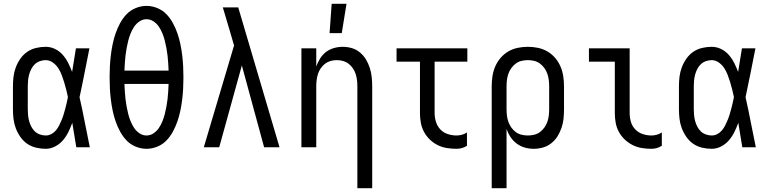

<svg xmlns="http://www.w3.org/2000/svg" viewBox="-20 -774 4040 1009"><path d="M220 8Q195 8 169.5 2Q144 -4 123 -18.5Q102 -33 87 -54.5Q72 -76 63 -100Q54 -124 51 -149Q48 -174 48 -200V-320Q48 -346 51 -371Q54 -396 63 -420Q72 -444 87 -465.5Q102 -487 123 -501.5Q144 -516 169.5 -522Q195 -528 220 -528Q246 -528 269.5 -516.5Q293 -505 310 -485.5Q327 -466 338.5 -443Q350 -420 359 -396Q364 -427 369 -458Q374 -489 379 -520H450Q437 -456 424.5 -391.5Q412 -327 398 -263Q413 -198 425.5 -132Q438 -66 452 0H381Q376 -32 370.5 -64Q365 -96 360 -128V-129Q351 -104 339.5 -80.5Q328 -57 311 -37Q294 -17 270 -4.5Q246 8 220 8ZM220 -62Q236 -62 250 -69.5Q264 -77 274 -89Q284 -101 291 -115Q298 -129 304 -143.5Q310 -158 314.5 -173Q319 -188 323 -203Q327 -218 330.5 -233Q334 -248 337 -264Q333 -283 328 -303Q323 -323 317 -342.5Q311 -362 304 -380.5Q297 -399 286 -416Q275 -433 257.5 -445.5Q240 -458 220 -458Q205 -458 189.5 -452.5Q174 -447 163 -436.5Q152 -426 144.5 -411.5Q137 -397 133 -382Q129 -367 127.5 -351.5Q126 -336 126 -320V-200Q126 -184 127.5 -168.5Q129 -153 133 -138Q137 -123 144.5 -108.5Q152 -94 163 -83.5Q174 -73 189.5 -67.5Q205 -62 220 -62Z M750 8Q721 8 693 -3.5Q665 -15 645 -36Q625 -57 611 -83Q597 -109 587.5 -136.5Q578 -164 572 -193Q566 -222 562.5 -251Q559 -280 557.5 -309Q556 -338 556 -368Q556 -397 557.5 -426Q559 -455 562.5 -484Q566 -513 572 -542Q578 -571 587.5 -598.5Q597 -626 611 -652Q625 -678 645 -699Q665 -720 693 -731.5Q721 -743 750 -743Q779 -743 807 -731.5Q835 -720 855 -699Q875 -678 889 -652Q903 -626 912.5 -598.5Q922 -571 928 -542Q934 -513 937.5 -484Q941 -455 942.5 -426Q944 -397 944 -368Q944 -338 942.5 -309Q941 -280 937.5 -251Q934 -222 928 -193Q922 -164 912.5 -136.5Q903 -109 889 -83Q875 -57 855 -36Q835 -15 807 -3.5Q779 8 750 8ZM634 -403H866Q865 -422 864 -442Q863 -462 860.5 -482Q858 -502 854.5 -521.5Q851 -541 846 -560.5Q841 -580 833.5 -598.5Q826 -617 815 -633.5Q804 -650 787 -661.5Q770 -673 750 -673Q730 -673 713 -661.5Q696 -650 685 -633.5Q674 -617 666.5 -598.5Q659 -580 654 -560.5Q649 -541 645.5 -521.5Q642 -502 639.5 -482Q637 -462 636 -442Q635 -422 634 -403ZM750 -62Q770 -62 787 -73.5Q804 -85 815 -101.5Q826 -118 833.5 -136.5Q841 -155 846 -174.5Q851 -194 854.5 -213.5Q858 -233 860.5 -253Q863 -273 864 -293Q865 -313 866 -333H634Q635 -313 636 -293Q637 -273 639.5 -253Q642 -233 645.5 -213.5Q649 -194 654 -174.5Q659 -155 666.5 -136.5Q674 -118 685 -101.5Q696 -85 713 -73.5Q730 -62 750 -62Z M1132 0H1051L1210 -535L1187 -614Q1178 -644 1169 -674.5Q1160 -705 1151 -735H1232L1449 0H1368L1251 -430Z M1858 215V-320Q1858 -337 1856 -353.5Q1854 -370 1849 -385.5Q1844 -401 1834.5 -415Q1825 -429 1812 -439Q1799 -449 1783 -453.5Q1767 -458 1750 -458Q1733 -458 1717 -453.5Q1701 -449 1688 -439Q1675 -429 1665.5 -415Q1656 -401 1651 -385.5Q1646 -370 1644 -353.5Q1642 -337 1642 -320V0H1564V-520H1642V-425Q1650 -447 1662.5 -467Q1675 -487 1693.5 -501Q1712 -515 1735 -521.5Q1758 -528 1781 -528Q1806 -528 1829.5 -521Q1853 -514 1872 -498Q1891 -482 1903.5 -461Q1916 -440 1923.5 -416.5Q1931 -393 1933.5 -368.5Q1936 -344 1936 -320V215ZM1712 -600 1723 -754H1801L1776 -600Z M2379 8Q2354 8 2328.5 4Q2303 0 2280 -11.5Q2257 -23 2238.5 -41Q2220 -59 2208 -81.5Q2196 -104 2191.5 -129Q2187 -154 2187 -180V-450H2064V-520H2436V-450H2264V-180Q2264 -157 2271 -134Q2278 -111 2294 -94Q2310 -77 2333 -69.5Q2356 -62 2379 -62Q2394 -62 2408 -66Q2422 -70 2434 -78V-8Q2422 0 2408 4Q2394 8 2379 8Z M2564 215V-320Q2564 -347 2568 -373.5Q2572 -400 2582.5 -424.5Q2593 -449 2610.5 -469.5Q2628 -490 2651 -503.5Q2674 -517 2700.5 -522.5Q2727 -528 2754 -528Q2781 -528 2807.5 -522.5Q2834 -517 2857 -503.5Q2880 -490 2897.5 -469.5Q2915 -449 2925.5 -424.5Q2936 -400 2940 -373.5Q2944 -347 2944 -320V-200Q2944 -175 2941.5 -150.5Q2939 -126 2931 -102.5Q2923 -79 2910 -58Q2897 -37 2877.5 -21.5Q2858 -6 2834 1Q2810 8 2785 8Q2761 8 2738 1.5Q2715 -5 2696 -19Q2677 -33 2663.5 -53Q2650 -73 2642 -96V215ZM2754 -62Q2771 -62 2787.5 -66Q2804 -70 2817.5 -80Q2831 -90 2841 -104Q2851 -118 2856.5 -134Q2862 -150 2864 -166.5Q2866 -183 2866 -200V-320Q2866 -337 2864 -353.5Q2862 -370 2856.5 -386Q2851 -402 2841 -416Q2831 -430 2817.5 -440Q2804 -450 2787.5 -454Q2771 -458 2754 -458Q2737 -458 2720.5 -454Q2704 -450 2690.5 -440Q2677 -430 2667 -416Q2657 -402 2651.5 -386Q2646 -370 2644 -353.5Q2642 -337 2642 -320V-200Q2642 -183 2644 -166.5Q2646 -150 2651.5 -134Q2657 -118 2667 -104Q2677 -90 2690.5 -80Q2704 -70 2720.5 -66Q2737 -62 2754 -62Z M3404 8Q3378 8 3353 4Q3328 0 3305 -11.5Q3282 -23 3263 -41Q3244 -59 3232 -81.5Q3220 -104 3215.5 -129Q3211 -154 3211 -180V-450H3075V-520H3289V-180Q3289 -157 3295.5 -134Q3302 -111 3318.5 -94Q3335 -77 3357.5 -69.5Q3380 -62 3404 -62Q3418 -62 3432 -66Q3446 -70 3458 -78V-8Q3446 0 3432 4Q3418 8 3404 8Z M3720 8Q3695 8 3669.5 2Q3644 -4 3623 -18.5Q3602 -33 3587 -54.5Q3572 -76 3563 -100Q3554 -124 3551 -149Q3548 -174 3548 -200V-320Q3548 -346 3551 -371Q3554 -396 3563 -420Q3572 -444 3587 -465.5Q3602 -487 3623 -501.5Q3644 -516 3669.5 -522Q3695 -528 3720 -528Q3746 -528 3769.5 -516.5Q3793 -505 3810 -485.5Q3827 -466 3838.5 -443Q3850 -420 3859 -396Q3864 -427 3869 -458Q3874 -489 3879 -520H3950Q3937 -456 3924.5 -391.5Q3912 -327 3898 -263Q3913 -198 3925.5 -132Q3938 -66 3952 0H3881Q3876 -32 3870.5 -64Q3865 -96 3860 -128V-129Q3851 -104 3839.5 -80.5Q3828 -57 3811 -37Q3794 -17 3770 -4.5Q3746 8 3720 8ZM3720 -62Q3736 -62 3750 -69.5Q3764 -77 3774 -89Q3784 -101 3791 -115Q3798 -129 3804 -143.5Q3810 -158 3814.5 -173Q3819 -188 3823 -203Q3827 -218 3830.5 -233Q3834 -248 3837 -264Q3833 -283 3828 -303Q3823 -323 3817 -342.5Q3811 -362 3804 -380.5Q3797 -399 3786 -416Q3775 -433 3757.5 -445.5Q3740 -458 3720 -458Q3705 -458 3689.5 -452.5Q3674 -447 3663 -436.5Q3652 -426 3644.5 -411.5Q3637 -397 3633 -382Q3629 -367 3627.5 -351.5Q3626 -336 3626 -320V-200Q3626 -184 3627.5 -168.5Q3629 -153 3633 -138Q3637 -123 3644.5 -108.5Q3652 -94 3663 -83.5Q3674 -73 3689.5 -67.5Q3705 -62 3720 -62Z"/></svg>

Font: Iosevka
Style: Regular
Weight: 400
Monospace: yes
Designer: Belleve Invis
Foundry: Belleve Invis
Version: Version 33.2.3; ttfautohint (v1.8.4)